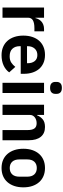

<svg xmlns="http://www.w3.org/2000/svg" viewBox="788 -1574 798 2413"><g transform="rotate(90 1186.5 -367.0)"><path d="M74 0V-522H202V-414H207Q212 -435 222.5 -454.5Q233 -474 250 -489Q267 -504 290.5 -513Q314 -522 345 -522H373V-401H333Q268 -401 235 -382Q202 -363 202 -320V0Z M673 12Q615 12 569.5 -7.5Q524 -27 492.5 -62.5Q461 -98 444 -148.5Q427 -199 427 -262Q427 -324 443.5 -374Q460 -424 491 -459.5Q522 -495 567 -514.5Q612 -534 669 -534Q730 -534 775 -513Q820 -492 849 -456Q878 -420 892.5 -372.5Q907 -325 907 -271V-229H560V-216Q560 -159 592 -124.5Q624 -90 687 -90Q735 -90 765.5 -110Q796 -130 820 -161L889 -84Q857 -39 801.5 -13.5Q746 12 673 12ZM671 -438Q620 -438 590 -404Q560 -370 560 -316V-308H774V-317Q774 -371 747.5 -404.5Q721 -438 671 -438Z M1084 -598Q1044 -598 1026.5 -616Q1009 -634 1009 -662V-682Q1009 -710 1026.5 -728Q1044 -746 1084 -746Q1123 -746 1141 -728Q1159 -710 1159 -682V-662Q1159 -634 1141 -616Q1123 -598 1084 -598ZM1020 -522H1148V0H1020Z M1296 0V-522H1424V-435H1429Q1445 -477 1479.5 -505.5Q1514 -534 1575 -534Q1656 -534 1699 -481Q1742 -428 1742 -330V0H1614V-317Q1614 -373 1594 -401Q1574 -429 1528 -429Q1508 -429 1489.5 -423.5Q1471 -418 1456.5 -407.5Q1442 -397 1433 -381.5Q1424 -366 1424 -345V0Z M2091 12Q2035 12 1990.5 -7Q1946 -26 1914.5 -62Q1883 -98 1866 -148.5Q1849 -199 1849 -262Q1849 -325 1866 -375Q1883 -425 1914.5 -460.5Q1946 -496 1990.5 -515Q2035 -534 2091 -534Q2147 -534 2192 -515Q2237 -496 2268.5 -460.5Q2300 -425 2317 -375Q2334 -325 2334 -262Q2334 -199 2317 -148.5Q2300 -98 2268.5 -62Q2237 -26 2192 -7Q2147 12 2091 12ZM2091 -91Q2142 -91 2171 -122Q2200 -153 2200 -213V-310Q2200 -369 2171 -400Q2142 -431 2091 -431Q2041 -431 2012 -400Q1983 -369 1983 -310V-213Q1983 -153 2012 -122Q2041 -91 2091 -91Z"/></g></svg>

Font: IBM Plex Sans Hebrew SmBld
Style: Regular
Weight: 600
Designer: Mike Abbink, Paul van der Laan, Pieter van Rosmalen, Yanek Iontef
Foundry: Bold Monday
Version: Version 1.3